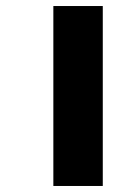

<svg xmlns="http://www.w3.org/2000/svg" viewBox="-20 -617 437 637"><path d="M157 0V-597H321V0Z"/></svg>

Font: Noto Sans Gujarati UI Condensed Black
Style: Regular
Weight: 900
Width: 3
Designer: Jelle Bosma - Monotype Design Team, Universal Thirst
Foundry: Monotype Imaging Inc.
Version: Version 2.106; ttfautohint (v1.8.4.7-5d5b)